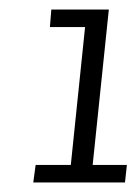

<svg xmlns="http://www.w3.org/2000/svg" viewBox="-20 -799 289 404"><path d="M55 -452H129L159 -742H85L88 -779H209L175 -452H247L243 -415H50Z"/></svg>

Font: Zilla Slab Light
Style: Italic
Weight: 300
Italic angle: -6°
Designer: Typotheque.com
Foundry: Typotheque type foundry
Version: Version 1.1; 2017; ttfautohint (v1.6)